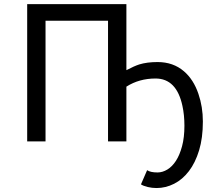

<svg xmlns="http://www.w3.org/2000/svg" viewBox="-20 -696 1078 945"><path d="M750.5 229.5Q728 229.5 706.8 224.4Q685.5 219.2 673.8 211.4L704.1 141.6Q720.2 152.8 755.4 152.8Q779.8 152.8 803.7 138.4Q827.6 124 846.2 95.2Q864.7 66.4 876.2 23.2Q887.7 -20 887.7 -77.1Q887.7 -129.9 877.9 -174.8Q849.1 -309.6 745.6 -309.6Q665 -309.6 602.1 -269.5V0H511.7V-593.8H204.1V0H113.8V-675.8H602.1V-350.6Q641.1 -371.1 665.5 -378.9Q703.6 -390.6 755.4 -390.6Q832.5 -390.6 885.3 -345.2Q932.6 -304.7 956.5 -234.4Q978.5 -170.4 978.5 -97.7Q978.5 -17.1 960 43.9Q941.4 105 909.9 146.2Q878.4 187.5 836.9 208.5Q795.4 229.5 750.5 229.5Z"/></svg>

Font: Cadman
Style: Regular
Weight: 400
Designer: Paul James MIller
Foundry: High-Logic / Made with FontCreator
Version: Version 2.114;March 28, 2021;FontCreator 13.0.0.2683 64-bit